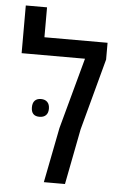

<svg xmlns="http://www.w3.org/2000/svg" viewBox="-54 -802 532 840"><g transform="rotate(5 212.0 -381.5)"><path d="M170.9 0 218.3 -241.7 303.2 -553.7H24.9V-763.2H118.2V-631.8H395.5V-558.1L311 -244.1L263.7 0ZM126.5 -283.2Q90.3 -283.2 90.3 -321.8Q90.3 -341.3 99.9 -351.3Q109.4 -361.3 127 -361.3Q145 -361.3 155 -351.1Q165 -340.8 165 -321.8Q165 -303.2 155 -293.2Q145 -283.2 126.5 -283.2Z"/></g></svg>

Font: Open Sans SemiCondensed Medium
Style: Regular
Weight: 500
Width: 4
Designer: Monotype Design Team
Foundry: Monotype Imaging Inc.
Version: Version 3.000